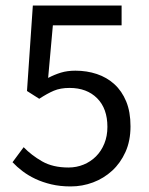

<svg xmlns="http://www.w3.org/2000/svg" viewBox="-20 -658 537 690"><path d="M234 12Q196 12 164.5 4.5Q133 -3 107.5 -15Q82 -27 61.5 -42.5Q41 -58 25 -75L65 -129Q93 -100 131.5 -78Q170 -56 226 -56Q255 -56 280.5 -66.5Q306 -77 325 -96Q344 -115 355 -142Q366 -169 366 -202Q366 -268 329 -305Q292 -342 230 -342Q197 -342 173.5 -332Q150 -322 121 -303L77 -331L98 -638H417V-567H170L153 -378Q176 -390 199 -397Q222 -404 251 -404Q292 -404 328 -392Q364 -380 391 -355.5Q418 -331 433.5 -293.5Q449 -256 449 -204Q449 -152 431 -112Q413 -72 383 -44.5Q353 -17 314.5 -2.5Q276 12 234 12Z"/></svg>

Font: TypoPRO Source Sans Pro
Style: Regular
Weight: 400
Designer: Paul D. Hunt
Foundry: Adobe Systems Incorporated
Version: Version 2.020;PS 2.000;hotconv 1.0.86;makeotf.lib2.5.63406